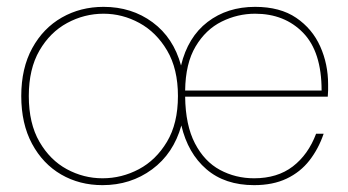

<svg xmlns="http://www.w3.org/2000/svg" viewBox="-20 -528 1014 560"><path d="M279 12Q212 12 158.5 -19Q105 -50 73.5 -108.5Q42 -167 42 -248Q42 -329 74 -387.5Q106 -446 160.5 -477Q215 -508 282 -508Q364 -508 425 -463Q486 -418 508 -337Q528 -420 585.5 -464Q643 -508 724 -508Q797 -508 844 -476Q891 -444 914 -392.5Q937 -341 937 -282Q937 -272 937 -264.5Q937 -257 936 -246H520Q521 -163 548.5 -110Q576 -57 621.5 -32.5Q667 -8 721 -8Q789 -8 834 -42.5Q879 -77 902 -138H924Q909 -94 882.5 -60Q856 -26 816 -7Q776 12 721 12Q636 12 582 -34.5Q528 -81 509 -162Q486 -80 423.5 -34Q361 12 279 12ZM279 -8Q335 -8 385 -34.5Q435 -61 467 -114.5Q499 -168 499 -248Q499 -327 467.5 -380.5Q436 -434 386.5 -461Q337 -488 282 -488Q226 -488 176 -461Q126 -434 95 -380.5Q64 -327 64 -248Q64 -168 95 -114.5Q126 -61 175 -34.5Q224 -8 279 -8ZM520 -264H918Q918 -377 864 -432.5Q810 -488 724 -488Q673 -488 626.5 -465Q580 -442 550.5 -392.5Q521 -343 520 -264Z"/></svg>

Font: DM Sans 28pt Thin
Style: Regular
Weight: 250
Version: Version 4.004;gftools[0.9.30]